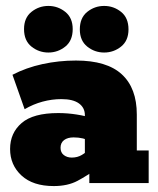

<svg xmlns="http://www.w3.org/2000/svg" viewBox="-20 -617 534 647"><path d="M161 10Q91 10 52.5 -25.5Q14 -61 14 -115Q14 -169 53 -202.5Q92 -236 176 -236Q208 -236 239 -231Q270 -226 285 -220L266 -206V-229Q266 -254 246 -268.5Q226 -283 187 -283Q155 -283 123.5 -274.5Q92 -266 63 -249L22 -365Q68 -389 123 -401Q178 -413 236 -413Q340 -413 390.5 -366.5Q441 -320 441 -231V-110H481V0H281V-68L308 -50Q274 -25 241 -7.5Q208 10 161 10ZM222 -86Q241 -86 256 -95Q271 -104 281 -115L266 -78V-169L284 -141Q274 -147 259.5 -150.5Q245 -154 228 -154Q208 -154 196 -145Q184 -136 184 -119Q184 -103 195 -94.5Q206 -86 222 -86ZM143 -440Q111 -440 86 -460Q61 -480 61 -519Q61 -557 86 -577Q111 -597 143 -597Q175 -597 200 -577Q225 -557 225 -519Q225 -480 200 -460Q175 -440 143 -440ZM331 -440Q299 -440 274 -460Q249 -480 249 -518Q249 -557 274 -577Q299 -597 331 -597Q363 -597 388 -577Q413 -557 413 -518Q413 -480 388 -460Q363 -440 331 -440Z"/></svg>

Font: Rokkitt SemiBold Black
Style: Regular
Weight: 900
Version: Version 3.103